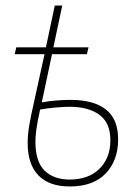

<svg xmlns="http://www.w3.org/2000/svg" viewBox="-20 -664 495 694"><path d="M232 10Q158 10 119 -30Q80 -70 80 -147Q80 -176 85.5 -209.5Q91 -243 102.5 -293Q114 -343 131 -423L141 -468H33L39 -493H146L178 -644H205L173 -493H300L294 -468H168L131 -294Q159 -299 186 -301Q213 -303 235 -303Q318 -303 362.5 -268.5Q407 -234 407 -160Q407 -84 362 -37Q317 10 232 10ZM232 -15Q300 -15 339.5 -54Q379 -93 379 -157Q379 -220 339.5 -249Q300 -278 232 -278Q213 -278 182.5 -275.5Q152 -273 125 -268Q115 -223 111.5 -196.5Q108 -170 108 -152Q108 -80 141 -47.5Q174 -15 232 -15Z"/></svg>

Font: Noto Serif Thin
Style: Italic
Weight: 100
Italic angle: -12°
Designer: Monotype Design Team
Foundry: Monotype Imaging Inc.
Version: Version 2.014; ttfautohint (v1.8.4.7-5d5b)